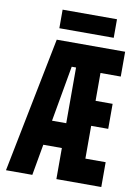

<svg xmlns="http://www.w3.org/2000/svg" viewBox="-95 -936 720 998"><g transform="rotate(10 265.0 -436.5)"><path d="M153 -775H440V-873H153ZM8 0H147L176 -164H274V0H511V-131H404V-304H494V-436H404V-583H511V-714H150ZM251 -589H274V-295H199Z"/></g></svg>

Font: Noto Sans Mono Condensed ExtraBold
Style: Regular
Weight: 800
Width: 3
Designer: Monotype Design Team
Foundry: Monotype Imaging Inc.
Version: Version 2.014